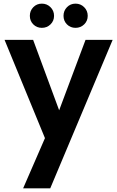

<svg xmlns="http://www.w3.org/2000/svg" viewBox="-20 -773 645 1055"><path d="M450 -554H599L256 262H107L227 -14L5 -554H162L305 -167ZM210 -620Q182 -620 163 -639Q144 -658 144 -686Q144 -714 163 -733.5Q182 -753 210 -753Q238 -753 257.5 -733.5Q277 -714 277 -686Q277 -658 257.5 -639Q238 -620 210 -620ZM395 -620Q367 -620 348 -639Q329 -658 329 -686Q329 -714 348 -733.5Q367 -753 395 -753Q423 -753 442.5 -733.5Q462 -714 462 -686Q462 -658 442.5 -639Q423 -620 395 -620Z"/></svg>

Font: SVN-Poppins SemiBold
Style: Regular
Weight: 600
Designer: Ninad Kale (Devanagari), Jonny Pinhorn (Latin)
Foundry: Indian Type Foundry
Version: Version 3.002 2017